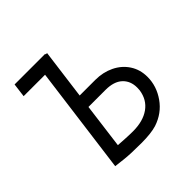

<svg xmlns="http://www.w3.org/2000/svg" viewBox="-177 -848 1020 1020"><g transform="rotate(-45 332.5 -338.5)"><path d="M598 -216Q598 -147 556 -87Q514 -27 441 -3Q398 10 326 10Q244 10 201 5L141 -2L221 -609H60L70 -687H300V-683H310L273 -401H390Q448 -401 495.5 -378Q543 -355 570.5 -313Q598 -271 598 -216ZM518 -195Q519 -202 519 -215Q519 -265 486.5 -295Q454 -325 391 -325H263L230 -71L278 -68Q314 -66 339 -66Q415 -66 462 -99.5Q509 -133 518 -195Z"/></g></svg>

Font: Bellota Text
Style: Bold Italic
Weight: 700
Italic angle: -7.5°
Designer: Kemie Guaida
Foundry: Kemie Guaida
Version: Version 4.001